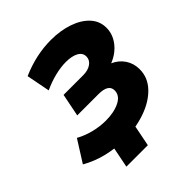

<svg xmlns="http://www.w3.org/2000/svg" viewBox="-256 -864 1152 1152"><g transform="rotate(-45 319.5 -288.0)"><path d="M619 -216Q619 -146 569 -93Q519 -40 435.5 -11Q352 18 255 18Q181 18 109 0.5Q37 -17 -26 -53L61 -191Q104 -167 155.5 -154Q207 -141 257 -141Q328 -141 375.5 -165Q423 -189 423 -232Q423 -285 339 -285H158L187 -430H353Q395 -430 421 -448.5Q447 -467 447 -496Q447 -527 417 -543.5Q387 -560 336 -560Q293 -560 242.5 -547.5Q192 -535 143 -512L114 -662Q240 -717 366 -717Q446 -717 512 -694.5Q578 -672 616 -630.5Q654 -589 654 -533Q654 -478 618.5 -432Q583 -386 523 -362Q568 -342 593.5 -303.5Q619 -265 619 -216ZM331 141H149L184 -35H366Z"/></g></svg>

Font: Montserrat Alternates ExtraBold
Style: Italic
Weight: 800
Italic angle: -11.3°
Designer: Julieta Ulanovsky
Foundry: Julieta Ulanovsky
Version: Version 7.200